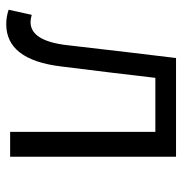

<svg xmlns="http://www.w3.org/2000/svg" viewBox="-4 -576 593 625"><g transform="rotate(90 292.5 -263.5)"><path d="M58.6 12.7Q35.2 12.7 11.7 4.9L28.3 -70.3Q42 -66.4 51.8 -66.4Q113.3 -66.4 127 -185.5Q154.3 -421.9 168.9 -540H490.2V0H409.2V-472.7H233.4Q218.8 -345.7 196.3 -166Q174.8 12.7 58.6 12.7Z"/></g></svg>

Font: Gen Shin Gothic Normal
Style: Regular
Weight: 300
Designer: [Source Han Sans]
Ryoko NISHIZUKA  (kana & ideographs); Paul D. Hunt (Latin, Greek & Cyrillic); Wenlong ZHANG  (bopomofo
Version: Version 1.002.20150607